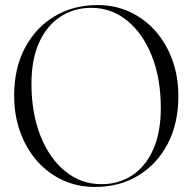

<svg xmlns="http://www.w3.org/2000/svg" viewBox="-20 -730 762 760"><path d="M366 -710Q435.5 -710 494 -682.8Q552.5 -655.5 595.5 -606.8Q638.5 -558 662.2 -492.5Q686 -427 686 -350Q686 -241 643.5 -160.2Q601 -79.5 526.8 -34.8Q452.5 10 356.5 10Q286.5 10 228 -17Q169.5 -44 126.5 -93Q83.5 -142 59.8 -208Q36 -274 36 -351.5Q36 -460 78.8 -540.5Q121.5 -621 196 -665.5Q270.5 -710 366 -710ZM616.5 -303Q616.5 -419 581 -508.5Q545.5 -598 483.2 -648.5Q421 -699 341.5 -699Q273 -699 219.5 -664.2Q166 -629.5 135.2 -562.5Q104.5 -495.5 104.5 -399Q104.5 -282 140.2 -192.2Q176 -102.5 238.5 -51.8Q301 -1 381.5 -1Q450 -1 503 -35.8Q556 -70.5 586.2 -137.8Q616.5 -205 616.5 -303Z"/></svg>

Font: Fraunces 144pt S000 Light
Style: Regular
Weight: 300
Version: Version 1.000; ttfautohint (v1.8.3)